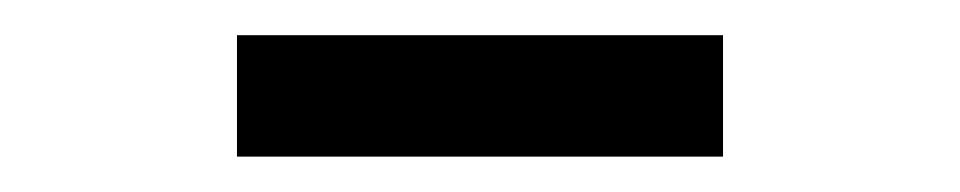

<svg xmlns="http://www.w3.org/2000/svg" viewBox="-20 -719 540 108"><path d="M386.7 -630.9H113.3V-699.2H386.7Z"/></svg>

Font: Wanted Sans Std Variable
Style: Regular
Weight: 400
Designer: Original Design by Kil Hyung-jin and Kang Hanbin, Wanted Lab, Inc;
Foundry: Wanted Lab, Inc.
Version: Version 1.003;Glyphs 3.2 (3227)